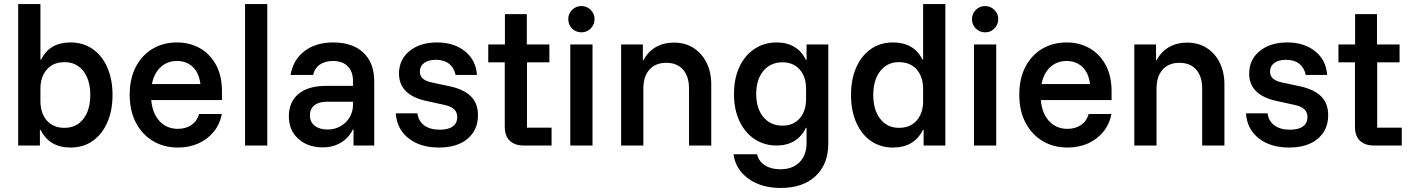

<svg xmlns="http://www.w3.org/2000/svg" viewBox="-20 -720 6977 950"><path d="M329.2 10Q224.2 10 180.8 -77.5H177.5V0H70V-700H180V-425H183.3Q225 -510 329.2 -510Q391.7 -510 438.3 -477.5Q485 -445 510.8 -386.7Q536.7 -328.3 536.7 -250Q536.7 -172.5 510.8 -113.8Q485 -55 438.3 -22.5Q391.7 10 329.2 10ZM299.2 -87.5Q358.3 -87.5 392.5 -131.7Q426.7 -175.8 426.7 -250Q426.7 -324.2 392.5 -368.3Q358.3 -412.5 299.2 -412.5Q243.3 -412.5 211.7 -376.2Q180 -340 180 -280V-220Q180 -160 211.7 -123.8Q243.3 -87.5 299.2 -87.5Z M860.8 10Q790.8 10 737.1 -22.1Q683.3 -54.2 652.5 -112.9Q621.7 -171.7 621.7 -251.7Q621.7 -330.8 651.7 -388.8Q681.7 -446.7 734.6 -478.3Q787.5 -510 855.8 -510Q919.2 -510 969.6 -481.2Q1020 -452.5 1049.2 -398.3Q1078.3 -344.2 1078.3 -268.3V-225H728.3Q734.2 -158.3 769.6 -120.4Q805 -82.5 860 -82.5Q900 -82.5 927.9 -102.1Q955.8 -121.7 965 -155.8H1077.5Q1067.5 -104.2 1036.7 -67.1Q1005.8 -30 960.8 -10Q915.8 10 860.8 10ZM731.7 -304.2H971.7Q965 -359.2 933.8 -388.8Q902.5 -418.3 855.8 -418.3Q808.3 -418.3 775.4 -388.3Q742.5 -358.3 731.7 -304.2Z M1192.5 0V-700H1302.5V0Z M1577.5 9.2Q1502.5 9.2 1455.8 -33.3Q1409.2 -75.8 1409.2 -144.2Q1409.2 -215.8 1457.1 -255.4Q1505 -295 1592.5 -295H1726.7V-318.3Q1726.7 -365.8 1700.4 -392.1Q1674.2 -418.3 1627.5 -418.3Q1588.3 -418.3 1562.5 -400.4Q1536.7 -382.5 1529.2 -349.2H1417.5Q1430.8 -425 1487.1 -467.5Q1543.3 -510 1628.3 -510Q1724.2 -510 1777.9 -459.6Q1831.7 -409.2 1831.7 -316.7V0H1729.2V-79.2H1725.8Q1705.8 -37.5 1666.7 -14.2Q1627.5 9.2 1577.5 9.2ZM1600.8 -79.2Q1636.7 -79.2 1665 -95.4Q1693.3 -111.7 1710 -139.6Q1726.7 -167.5 1726.7 -202.5V-216.7H1599.2Q1557.5 -216.7 1535.4 -198.8Q1513.3 -180.8 1513.3 -149.2Q1513.3 -116.7 1537.1 -97.9Q1560.8 -79.2 1600.8 -79.2Z M2151.7 10Q2059.2 10 2001.3 -35.8Q1943.3 -81.7 1938.3 -159.2H2045Q2050.8 -120 2079.6 -99.2Q2108.3 -78.3 2155.8 -78.3Q2198.3 -78.3 2220.4 -94.6Q2242.5 -110.8 2242.5 -141.7Q2242.5 -187.5 2179.2 -200.8L2091.7 -220Q1954.2 -249.2 1954.2 -355.8Q1954.2 -425 2006.2 -467.5Q2058.3 -510 2142.5 -510Q2226.7 -510 2280.8 -466.2Q2335 -422.5 2340 -349.2H2234.2Q2226.7 -385 2201.7 -404.6Q2176.7 -424.2 2136.7 -424.2Q2100.8 -424.2 2079.2 -408.8Q2057.5 -393.3 2057.5 -365.8Q2057.5 -344.2 2072.1 -331.2Q2086.7 -318.3 2117.5 -311.7L2207.5 -292.5Q2275.8 -277.5 2310.4 -242.9Q2345 -208.3 2345 -150Q2345 -76.7 2293.3 -33.3Q2241.7 10 2151.7 10Z M2571.7 0Q2527.5 0 2502.5 -23.3Q2477.5 -46.7 2477.5 -94.2V-411.7H2395.8V-500H2478.3V-650H2586.7V-500H2698.3V-411.7H2587.5V-88.3H2709.2V0Z M2801.7 0V-500H2911.7V0ZM2856.7 -560Q2830 -560 2810.8 -578.8Q2791.7 -597.5 2791.7 -625Q2791.7 -651.7 2810.4 -670.8Q2829.2 -690 2856.7 -690Q2883.3 -690 2902.5 -671.2Q2921.7 -652.5 2921.7 -625Q2921.7 -598.3 2902.9 -579.2Q2884.2 -560 2856.7 -560Z M3053.3 0V-500H3160.8V-422.5H3164.2Q3185.8 -464.2 3224.6 -486.7Q3263.3 -509.2 3315 -509.2Q3370 -509.2 3411.2 -482.9Q3452.5 -456.7 3475.8 -410Q3499.2 -363.3 3499.2 -302.5V0H3389.2V-282.5Q3389.2 -341.7 3359.6 -375.4Q3330 -409.2 3276.7 -409.2Q3223.3 -409.2 3193.3 -375.4Q3163.3 -341.7 3163.3 -282.5V0Z M3843.3 210Q3747.5 210 3683.8 164.6Q3620 119.2 3609.2 43.3H3725.8Q3734.2 78.3 3764.6 97.9Q3795 117.5 3840.8 117.5Q3901.7 117.5 3936.2 82.5Q3970.8 47.5 3970.8 -12.5V-87.5H3967.5Q3947.5 -45 3910.4 -22.5Q3873.3 0 3823.3 0Q3760.8 0 3712.9 -32.1Q3665 -64.2 3638.3 -121.7Q3611.7 -179.2 3611.7 -255Q3611.7 -330.8 3638.3 -388.3Q3665 -445.8 3712.9 -477.9Q3760.8 -510 3823.3 -510Q3874.2 -510 3911.2 -487.5Q3948.3 -465 3967.5 -423.3H3970.8V-500H4078.3V-10Q4078.3 92.5 4015.4 151.2Q3952.5 210 3843.3 210ZM3851.7 -98.3Q3905 -98.3 3936.7 -134.2Q3968.3 -170 3968.3 -229.2V-281.7Q3968.3 -340.8 3936.7 -376.2Q3905 -411.7 3851.7 -411.7Q3792.5 -411.7 3757.1 -369.2Q3721.7 -326.7 3721.7 -255Q3721.7 -183.3 3757.1 -140.8Q3792.5 -98.3 3851.7 -98.3Z M4398.3 10Q4335.8 10 4289.2 -22.5Q4242.5 -55 4216.7 -113.8Q4190.8 -172.5 4190.8 -250Q4190.8 -328.3 4216.7 -386.7Q4242.5 -445 4289.2 -477.5Q4335.8 -510 4398.3 -510Q4502.5 -510 4544.2 -425H4547.5V-700H4657.5V0H4550V-77.5H4546.7Q4503.3 10 4398.3 10ZM4427.5 -87.5Q4484.2 -87.5 4515.8 -123.8Q4547.5 -160 4547.5 -220V-280Q4547.5 -340 4515.8 -376.2Q4484.2 -412.5 4427.5 -412.5Q4370 -412.5 4335.4 -368.3Q4300.8 -324.2 4300.8 -250Q4300.8 -175.8 4335.4 -131.7Q4370 -87.5 4427.5 -87.5Z M4799.2 0V-500H4909.2V0ZM4854.2 -560Q4827.5 -560 4808.3 -578.8Q4789.2 -597.5 4789.2 -625Q4789.2 -651.7 4807.9 -670.8Q4826.7 -690 4854.2 -690Q4880.8 -690 4900 -671.2Q4919.2 -652.5 4919.2 -625Q4919.2 -598.3 4900.4 -579.2Q4881.7 -560 4854.2 -560Z M5262.5 10Q5192.5 10 5138.8 -22.1Q5085 -54.2 5054.2 -112.9Q5023.3 -171.7 5023.3 -251.7Q5023.3 -330.8 5053.3 -388.8Q5083.3 -446.7 5136.2 -478.3Q5189.2 -510 5257.5 -510Q5320.8 -510 5371.2 -481.2Q5421.7 -452.5 5450.8 -398.3Q5480 -344.2 5480 -268.3V-225H5130Q5135.8 -158.3 5171.2 -120.4Q5206.7 -82.5 5261.7 -82.5Q5301.7 -82.5 5329.6 -102.1Q5357.5 -121.7 5366.7 -155.8H5479.2Q5469.2 -104.2 5438.3 -67.1Q5407.5 -30 5362.5 -10Q5317.5 10 5262.5 10ZM5133.3 -304.2H5373.3Q5366.7 -359.2 5335.4 -388.8Q5304.2 -418.3 5257.5 -418.3Q5210 -418.3 5177.1 -388.3Q5144.2 -358.3 5133.3 -304.2Z M5592.5 0V-500H5700V-422.5H5703.3Q5725 -464.2 5763.8 -486.7Q5802.5 -509.2 5854.2 -509.2Q5909.2 -509.2 5950.4 -482.9Q5991.7 -456.7 6015 -410Q6038.3 -363.3 6038.3 -302.5V0H5928.3V-282.5Q5928.3 -341.7 5898.8 -375.4Q5869.2 -409.2 5815.8 -409.2Q5762.5 -409.2 5732.5 -375.4Q5702.5 -341.7 5702.5 -282.5V0Z M6358.3 10Q6265.8 10 6207.9 -35.8Q6150 -81.7 6145 -159.2H6251.7Q6257.5 -120 6286.2 -99.2Q6315 -78.3 6362.5 -78.3Q6405 -78.3 6427.1 -94.6Q6449.2 -110.8 6449.2 -141.7Q6449.2 -187.5 6385.8 -200.8L6298.3 -220Q6160.8 -249.2 6160.8 -355.8Q6160.8 -425 6212.9 -467.5Q6265 -510 6349.2 -510Q6433.3 -510 6487.5 -466.2Q6541.7 -422.5 6546.7 -349.2H6440.8Q6433.3 -385 6408.3 -404.6Q6383.3 -424.2 6343.3 -424.2Q6307.5 -424.2 6285.8 -408.8Q6264.2 -393.3 6264.2 -365.8Q6264.2 -344.2 6278.8 -331.2Q6293.3 -318.3 6324.2 -311.7L6414.2 -292.5Q6482.5 -277.5 6517.1 -242.9Q6551.7 -208.3 6551.7 -150Q6551.7 -76.7 6500 -33.3Q6448.3 10 6358.3 10Z M6778.3 0Q6734.2 0 6709.2 -23.3Q6684.2 -46.7 6684.2 -94.2V-411.7H6602.5V-500H6685V-650H6793.3V-500H6905V-411.7H6794.2V-88.3H6915.8V0Z"/></svg>

Font: Funnel Sans Light Medium
Style: Regular
Weight: 500
Version: Version 1.000